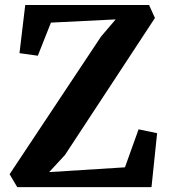

<svg xmlns="http://www.w3.org/2000/svg" viewBox="-20 -766 692 786"><path d="M393.6 -616.3 453.5 -686.6 188.5 -673.4 134.8 -537.9 59.8 -548.4 83.3 -745.6H590.2L614.3 -692.4L245.8 -131.3L181.2 -61.5L491.5 -81L547.3 -236.5L623.2 -220.8L600.2 0H50.6L19.3 -52.8Z"/></svg>

Font: Merriweather 7pt Light
Style: Regular
Weight: 300
Designer: Eben Sorkin
Foundry: Eben Sorkin
Version: Version 2.200;gftools[0.9.31]